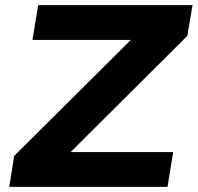

<svg xmlns="http://www.w3.org/2000/svg" viewBox="-20 -725 767 745"><path d="M16 0 35 -120 537 -619 538 -570H106L128 -705H727L707 -586L205 -86L203 -135H652L630 0Z"/></svg>

Font: Nunito Sans 10pt SemiExpanded ExtraBold
Style: Italic
Weight: 800
Width: 6
Italic angle: -9°
Designer: Vernon Adams
Foundry: Vernon Adams
Version: Version 3.101;gftools[0.9.27]